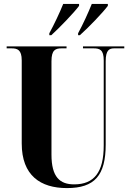

<svg xmlns="http://www.w3.org/2000/svg" viewBox="-20 -951 668 981"><path d="M232 -781V-771H242C285 -810 358 -886 384 -921V-931H303C285 -886 257 -827 232 -781ZM379 -781V-771H388C432 -810 505 -886 531 -921V-931H449C431 -886 404 -827 379 -781ZM322 10C464 10 520 -55 520 -213V-638C520 -697 540 -704 564 -704H615V-714H404V-704H457C490 -704 510 -697 510 -642V-208C510 -71 461 -9 359 -9C286 -9 243 -46 243 -161V-638C243 -697 264 -704 296 -704H320V-714H14V-704H38C69 -704 91 -697 91 -642V-218C91 -54 187 10 322 10Z"/></svg>

Font: Noto Serif Display ExtraCondensed ExtraBold
Style: Regular
Weight: 800
Width: 2
Designer: Monotype Design Team
Foundry: Monotype Imaging Inc.
Version: Version 2.009